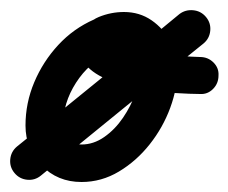

<svg xmlns="http://www.w3.org/2000/svg" viewBox="-79 -322 457 384"><path d="M109 -283Q123 -290 137.5 -284.5Q152 -279 158 -265Q165 -251 159.5 -236.5Q154 -222 140 -215Q99 -197 73 -156.5Q47 -116 47 -71Q47 -54 57 -43.5Q67 -33 84 -33Q108 -33 129.5 -48Q151 -63 167 -86.5Q183 -110 192 -135.5Q201 -161 201 -183Q201 -196 192 -209.5Q183 -223 169 -223Q162 -223 156 -222Q152 -221 152 -221Q153 -222 154.5 -224.5Q156 -227 155 -226Q155 -226 155 -225Q155 -225 155 -225Q154 -221 154.5 -228Q155 -235 154 -238Q154 -238 153 -238Q161 -233 170 -230Q179 -227 188 -224Q220 -216 254 -212.5Q288 -209 321 -208Q321 -208 321 -208Q321 -208 321 -208Q337 -208 348 -197Q359 -186 358 -171Q358 -155 347 -144Q336 -133 321 -134Q303 -134 270 -136Q237 -138 200.5 -144.5Q164 -151 133.5 -164Q103 -177 88 -198Q73 -219 85 -251Q85 -251 85 -251Q85 -250 85 -250Q94 -278 118.5 -288Q143 -298 169 -298Q200 -298 224 -281.5Q248 -265 262 -238.5Q276 -212 276 -183Q276 -146 261.5 -106.5Q247 -67 220.5 -33.5Q194 0 159 21Q124 42 84 42Q36 42 4 9Q-28 -24 -28 -71Q-28 -116 -10.5 -157.5Q7 -199 37.5 -232Q68 -265 109 -283Q109 -283 109 -283Q109 -283 109 -283ZM280 -294Q292 -303 307.5 -301.5Q323 -300 333 -288Q343 -276 341.5 -260.5Q340 -245 328 -235Q246 -169 165 -103Q84 -37 3 29Q3 29 3 29Q3 29 3 29Q-9 39 -24.5 37.5Q-40 36 -50 24Q-60 12 -58.5 -3.5Q-57 -19 -45 -29Q37 -95 118 -161Q199 -227 280 -294Q280 -294 280 -294Q280 -294 280 -294Z"/></svg>

Font: FRB American Cursive Guidelines Extrabold
Style: Bold Italic
Weight: 800
Italic angle: -25°
Version: Version 2.0;Modular Font Editor K font №1